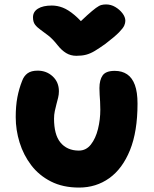

<svg xmlns="http://www.w3.org/2000/svg" viewBox="-20 -837 695 867"><path d="M337 10Q264 10 210 -17.5Q156 -45 121 -91Q86 -137 68.5 -193.5Q51 -250 51 -308Q51 -359 58.5 -398Q66 -437 80 -472Q88 -494 104.5 -506Q121 -518 150 -518Q190 -518 218 -492Q246 -466 246 -425Q246 -410 242.5 -396Q239 -382 235 -367Q231 -352 227.5 -335.5Q224 -319 224 -301Q224 -266 231 -239Q238 -212 252.5 -194Q267 -176 288 -166.5Q309 -157 336 -157Q369 -157 390.5 -184.5Q412 -212 422.5 -254.5Q433 -297 433 -342Q433 -362 432 -378Q431 -394 430 -408.5Q429 -423 429 -439Q429 -476 443.5 -496.5Q458 -517 498 -517Q531 -517 554 -501.5Q577 -486 589 -453.5Q601 -421 601 -369Q601 -243 567 -159Q533 -75 473.5 -32.5Q414 10 337 10ZM459 -817Q481 -817 500.5 -805.5Q520 -794 533 -777Q546 -760 546 -743Q546 -733 541 -721.5Q536 -710 517.5 -691Q499 -672 456 -639Q428 -619 408 -607Q388 -595 369 -590Q350 -585 325 -585Q299 -585 278.5 -597.5Q258 -610 240 -633Q218 -661 198 -676.5Q178 -692 162.5 -703Q147 -714 138 -726Q129 -738 129 -759Q129 -784 151.5 -798Q174 -812 214 -812Q239 -812 263.5 -802.5Q288 -793 316.5 -769Q345 -745 380 -702L307 -704Q348 -745 373 -767.5Q398 -790 413 -801Q428 -812 438 -814.5Q448 -817 459 -817Z"/></svg>

Font: Shantell Sans ExtraBold
Style: Regular
Weight: 800
Designer: Stephen Nixon, Anya Danilova, Shantell Martin
Foundry: Arrow Type
Version: Version 1.011;[c5ecc13dd]